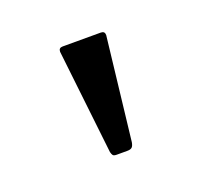

<svg xmlns="http://www.w3.org/2000/svg" viewBox="-53 -802 342 321"><g transform="rotate(-20 118.0 -641.5)"><path d="M138 -552 159 -735C159 -739.7 156.7 -742 152 -742H84C79.3 -742 77 -739.7 77 -735L98 -549C98.7 -546.3 99.5 -544.3 100.5 -543C101.5 -541.7 103.7 -541 107 -541H126C130 -541 132.8 -541.8 134.5 -543.5C136.2 -545.2 137.3 -548 138 -552Z"/></g></svg>

Font: Libre Franklin ExtraLight
Style: Regular
Weight: 275
Designer: Pablo Impallari, Rodrigo Fuenzalida
Foundry: Impallari Type
Version: Version 1.002; ttfautohint (v1.5)